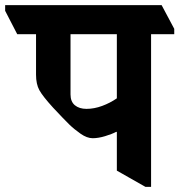

<svg xmlns="http://www.w3.org/2000/svg" viewBox="-76 -689 698 746"><path d="M601 -577V-556H511V37H489L378 -26V-176L376 -177Q359 -168 332.5 -160Q306 -152 284 -152Q262 -152 237 -169.5Q212 -187 193 -205.5Q174 -224 130 -271Q90 -315 77 -338.5Q64 -362 64 -399V-556H-9L-56 -647V-669H552ZM378 -307V-556H198V-322Q198 -294 215 -280Q232 -266 260 -266Q290 -266 321 -277.5Q352 -289 378 -307Z"/></svg>

Font: Martel Heavy
Style: Regular
Weight: 900
Designer: Dan Reynolds
Foundry: Dan Reynolds
Version: Version 1.001; ttfautohint (v1.1) -l 5 -r 5 -G 72 -x 0 -D la